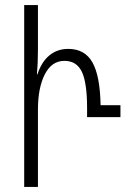

<svg xmlns="http://www.w3.org/2000/svg" viewBox="-20 -734 513 754"><path d="M75 -714H129V-538Q129 -486 125 -442H127Q143 -491 174 -516.5Q205 -542 248 -542Q313 -542 343 -489Q373 -436 375 -321H453V-274H322V-309Q322 -409 301.5 -452Q281 -495 233 -495Q183 -495 156 -442Q129 -389 129 -304V0H75Z"/></svg>

Font: Noto Sans Georgian Light Cond
Style: Regular
Weight: 300
Width: 3
Designer: Monotype Design team
Foundry: Monotype Imaging Inc.
Version: Version 1.000